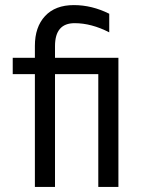

<svg xmlns="http://www.w3.org/2000/svg" viewBox="-20 -734 554 754"><path d="M196 0H117V-443H30V-507H117V-554Q117 -628 157 -671Q197 -714 270 -714Q341 -714 409 -680V-607Q339 -643 273 -643Q196 -643 196 -553V-507H445V0H366V-443H196Z"/></svg>

Font: Hind Siliguri
Style: Regular
Weight: 400
Designer: Jyotish Sonowal
Foundry: Indian Type Foundry
Version: Version 1.000;PS 1.0;hotconv 1.0.86;makeotf.lib2.5.63406; tt